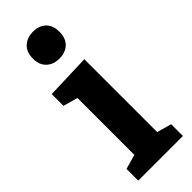

<svg xmlns="http://www.w3.org/2000/svg" viewBox="-257 -806 833 833"><g transform="rotate(-45 159.0 -390.0)"><path d="M236 -538V-91L303 -72V0H29V-72L96 -91V-440L29 -459V-531ZM80 -697Q80 -737 103 -758.5Q126 -780 163 -780Q200 -780 222 -759Q244 -738 244 -698Q244 -659 221.5 -637.5Q199 -616 162 -616Q125 -616 102.5 -637.5Q80 -659 80 -697Z"/></g></svg>

Font: Bitter Pro
Style: Bold
Weight: 700
Designer: Sol Matas, and Bitter project Authors
Foundry: Sol Matas
Version: Version 1.010